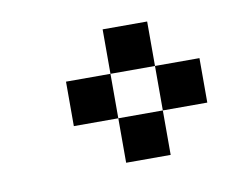

<svg xmlns="http://www.w3.org/2000/svg" viewBox="-41 -202 390 327"><g transform="rotate(-10 154.0 -38.5)"><path d="M76.9 -76.9H153.8V0H76.9ZM153.8 -153.8H230.8V-76.9H153.8ZM153.8 0H230.8V76.9H153.8ZM230.8 -76.9H307.7V0H230.8Z"/></g></svg>

Font: Jacquarda Bastarda 9
Style: Regular
Weight: 400
Designer: Sarah Cadigan-Fried
Version: Version 1.000; ttfautohint (v1.8.4.7-5d5b)